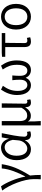

<svg xmlns="http://www.w3.org/2000/svg" viewBox="1404 -1998 793 3640"><g transform="rotate(-90 1800.0 -177.5)"><path d="M221 199H304C304 137 301 60 293 -4C426 -221 480 -358 508 -540H427C414 -386 349 -236 277 -97H272C241 -268 159 -457 89 -554L8 -532C116 -391 225 -118 225 67C225 125 225 150 221 199Z M790 13C861 13 919 -25 961 -99H965C962 -23 1004 13 1066 13C1097 13 1118 6 1132 -1L1120 -63C1109 -59 1095 -55 1082 -55C1052 -55 1029 -75 1029 -112C1029 -213 1067 -396 1096 -540H1016L992 -407H989C960 -514 889 -554 820 -554C696 -554 584 -446 584 -260C584 -82 668 13 790 13ZM806 -56C719 -56 668 -131 668 -261C668 -408 746 -485 828 -485C879 -485 939 -459 969 -333L960 -230C954 -135 880 -56 806 -56Z M1243 199H1326C1319 113 1318 66 1318 -44C1345 1 1381 11 1428 11C1488 11 1542 -22 1583 -94H1586C1591 -19 1617 13 1676 13C1704 13 1722 8 1737 1L1726 -62C1712 -57 1703 -55 1693 -55C1670 -55 1655 -68 1655 -97C1655 -234 1659 -391 1661 -540H1578V-167C1525 -74 1479 -58 1429 -58C1355 -58 1325 -110 1325 -207V-540H1243Z M2003 13C2063 13 2118 -17 2144 -84H2148C2175 -17 2232 13 2294 13C2402 13 2475 -74 2475 -254C2475 -382 2436 -466 2376 -554L2303 -522C2364 -430 2392 -364 2392 -250C2392 -117 2347 -55 2283 -55C2231 -55 2183 -87 2183 -194C2183 -239 2185 -282 2190 -340H2100C2107 -282 2109 -239 2109 -194C2109 -90 2060 -55 2007 -55C1944 -55 1897 -120 1897 -238C1897 -353 1932 -431 1994 -519L1921 -554C1863 -468 1819 -369 1819 -252C1819 -75 1899 13 2003 13Z M2833 13C2865 13 2894 6 2914 -1L2902 -64C2885 -59 2867 -55 2850 -55C2819 -55 2804 -70 2804 -109C2804 -224 2805 -348 2808 -474H2994V-540H2620L2544 -535V-474H2728V-115C2728 -31 2755 13 2833 13Z M3304 13C3439 13 3547 -89 3547 -269C3547 -451 3439 -554 3304 -554C3168 -554 3060 -451 3060 -269C3060 -89 3168 13 3304 13ZM3304 -55C3203 -55 3144 -139 3144 -269C3144 -399 3203 -485 3304 -485C3404 -485 3463 -399 3463 -269C3463 -139 3404 -55 3304 -55Z"/></g></svg>

Font: ChiuKong Gothic CL Normal
Style: Regular
Weight: 350
Designer: Ryoko NISHIZUKA 西塚涼子 (kana, bopomofo & ideographs); Paul D. Hunt (Latin, Greek & Cyrillic); Sandoll Communications 산돌커뮤니
Foundry: Adobe
Version: Version 1.300